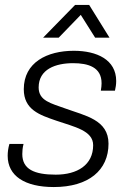

<svg xmlns="http://www.w3.org/2000/svg" viewBox="-20 -743 522 775"><path d="M154 -591H217L306 -683L364 -591H422L340 -723H283ZM197 12C338 12 418 -56 418 -163C418 -260 323 -276 244 -305C186 -326 136 -336 136 -390C136 -464 205 -488 275 -488C336 -488 390 -472 390 -407C390 -398 389 -389 387 -377H444C447 -389 449 -403 449 -416C449 -502 371 -538 278 -538C170 -538 76 -491 76 -383C76 -300 140 -279 207 -256C280 -231 356 -216 356 -157C356 -77 292 -38 205 -38C118 -38 70 -60 70 -121C70 -133 71 -146 75 -162H18C13 -145 11 -129 11 -114C11 -33 80 12 197 12Z"/></svg>

Font: Archivo ExtraLight
Style: Italic
Weight: 200
Italic angle: -10°
Designer: Hector Gatti
Foundry: Omnibus-Type
Version: Version 2.001